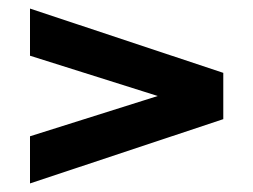

<svg xmlns="http://www.w3.org/2000/svg" viewBox="-20 -595 591 448"><path d="M50 -167V-277L383 -382V-360L50 -465V-575L501 -425V-317Z"/></svg>

Font: Instrument Sans SemiCondensed
Style: Bold
Weight: 700
Width: 4
Designer: Rodrigo Fuenzalida
Foundry: fragTYPE
Version: Version 1.000;gftools[0.9.28]